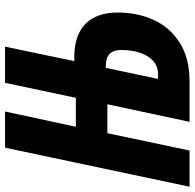

<svg xmlns="http://www.w3.org/2000/svg" viewBox="-28 -728 754 743"><g transform="rotate(-90 348.5 -357.0)"><path d="M148 -714H288L229 -440H341L399 -714H539L483 -446H499Q583 -446 627 -403Q671 -360 671 -277Q671 -202 642.5 -139Q614 -76 554 -38Q494 0 405 0H248L316 -318H204L137 0H-3ZM433 -122Q476 -122 501 -161.5Q526 -201 526 -266Q526 -324 465 -324H457L414 -122Z"/></g></svg>

Font: Noto Sans Display Ex Bold Cond
Style: Italic
Weight: 800
Width: 3
Italic angle: -12°
Designer: Monotype Design team
Foundry: Monotype Imaging Inc.
Version: Version 1.000